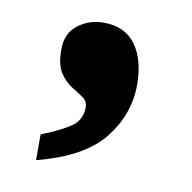

<svg xmlns="http://www.w3.org/2000/svg" viewBox="-48 -209 411 411"><g transform="rotate(10 157.5 -3.5)"><path d="M55 154V98Q96 82 118 67Q140 52 140 24Q140 11 129 3.5Q118 -4 103.5 -13Q89 -22 78 -39Q67 -56 67 -89Q67 -124 91 -142.5Q115 -161 147 -161Q193 -161 216.5 -129Q240 -97 240 -42Q240 22 198 75Q156 128 55 154Z"/></g></svg>

Font: Noto Serif Devanagari ExtraBold
Style: Regular
Weight: 800
Designer: Universal Thirst, Indian Type Foundry and the Monotype Design Team
Foundry: Monotype Imaging Inc.
Version: Version 2.004; ttfautohint (v1.8.4.7-5d5b)